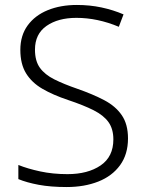

<svg xmlns="http://www.w3.org/2000/svg" viewBox="-20 -837 586 774"><path d="M496 -279Q496 -215 464 -171Q432 -127 376 -105Q320 -83 249 -83Q184 -83 136 -92Q88 -101 54 -115V-172Q91 -157 142 -146Q193 -135 252 -135Q334 -135 385.5 -170Q437 -205 437 -275Q437 -317 417.5 -344.5Q398 -372 357.5 -392.5Q317 -413 254 -434Q194 -454 151 -479Q108 -504 85 -541.5Q62 -579 62 -636Q62 -694 91.5 -734.5Q121 -775 172.5 -796Q224 -817 290 -817Q342 -817 389 -807Q436 -797 478 -779L459 -729Q373 -765 288 -765Q214 -765 167.5 -732.5Q121 -700 121 -637Q121 -591 141 -563.5Q161 -536 199 -517Q237 -498 292 -479Q355 -457 400.5 -433Q446 -409 471 -372.5Q496 -336 496 -279Z"/></svg>

Font: Noto Sans Kannada UI Light
Style: Regular
Weight: 300
Designer: Jelle Bosma - Monotype Design Team
Foundry: Monotype Imaging Inc.
Version: Version 2.005; ttfautohint (v1.8.4.7-5d5b)